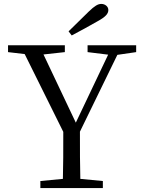

<svg xmlns="http://www.w3.org/2000/svg" viewBox="-20 -960 728 980"><path d="M346 -779C390 -802 435 -827 479 -852C519 -874 533 -890 533 -909C533 -927 516 -940 497 -940C480 -940 463 -930 433 -901C400 -869 365 -835 330 -800ZM579 -680 675 -694V-729H427V-694L532 -681L367 -334L202 -682L311 -694V-729H21V-694L106 -684L303 -287C303 -189 303 -118 301 -47L186 -36V0H505V-36L390 -47C388 -119 388 -190 388 -288Z"/></svg>

Font: Source Han Serif K
Style: Regular
Weight: 400
Designer: Ryoko NISHIZUKA 西塚涼子 (kana & ideographs); Frank Grießhammer (Latin, Greek & Cyrillic); Wenlong ZHANG 张文龙 (bopomofo); San
Foundry: Adobe Systems Incorporated
Version: Version 1.001;PS 1.001;hotconv 16.6.54;makeotf.lib2.5.65590